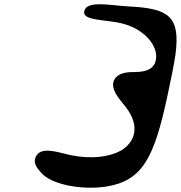

<svg xmlns="http://www.w3.org/2000/svg" viewBox="-20 -846 841 893"><path d="M473 22C642 -5 697 -109 760 -406C776 -482 789 -542 796 -592C820 -772 763 -807 579 -816C490 -821 385 -845 372 -795C361 -753 451 -755 524 -742C650 -720 713 -634 706 -575C705 -567 703 -559 701 -553C691 -531 669 -511 607 -511C576 -511 541 -509 519 -486C513 -479 509 -471 507 -463C500 -430 525 -396 565 -348C634 -259 607 -184 543 -146C492 -117 406 -103 302 -126C238 -141 169 -165 146 -116C133 -87 152 -65 171 -43C218 12 356 39 473 22Z"/></svg>

Font: Venom Sans
Style: BdObl
Weight: 700
Version: Version 1.001